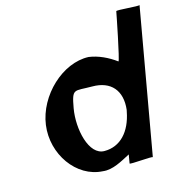

<svg xmlns="http://www.w3.org/2000/svg" viewBox="-115 -921 960 1005"><g transform="rotate(-15 365.0 -419.0)"><path d="M94 -334C73 -180 178 -30 320 -23C372 -16 427 -49 473 -73L465 -26C464 -19 592 -33 591 -26L730 -814C729 -807 605 -821 604 -814C603 -807 554 -557 547 -557C504 -589 453 -613 402 -620C261 -626 115 -488 94 -334ZM257 -381C276 -487 281 -466 381 -466C481 -466 535 -404 523 -301L521 -292C501 -187 441 -123 356 -123C270 -122 238 -274 257 -381Z"/></g></svg>

Font: Ember
Style: Ita
Weight: 400
Designer: Stig
Foundry: Cannot Into Space Fonts
Version: Version 0.127